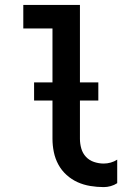

<svg xmlns="http://www.w3.org/2000/svg" viewBox="-20 -755 540 783"><path d="M403 8Q376 8 348.5 3.5Q321 -1 296.5 -12Q272 -23 251.5 -41.5Q231 -60 218 -84Q205 -108 199.5 -135Q194 -162 194 -189V-639H75V-735H306V-189Q306 -169 311.5 -149.5Q317 -130 330.5 -115.5Q344 -101 363.5 -94.5Q383 -88 403 -88Q417 -88 431.5 -92Q446 -96 458 -104V-8Q446 0 431.5 4Q417 8 403 8ZM119 -345V-419H381V-345Z"/></svg>

Font: Moesevka
Style: Bold
Weight: 700
Monospace: yes
Designer: Belleve Invis
Foundry: Belleve Invis
Version: Version 32.5.0; ttfautohint (v1.8.4)